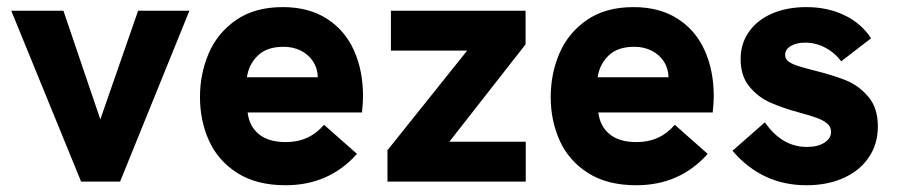

<svg xmlns="http://www.w3.org/2000/svg" viewBox="-20 -524 2588 554"><path d="M12.5 -493H163L269.5 -179.5L378.5 -493H526.5L326.5 0H214Z M557 -244Q557 -311 582.2 -370Q607.5 -429 661.2 -466.2Q715 -503.5 796 -503.5Q870.5 -503.5 922.8 -470.2Q975 -437 1001.2 -378.8Q1027.5 -320.5 1027.5 -246.5Q1027.5 -229 1024.5 -199.5H694.5Q699 -160 726.8 -137Q754.5 -114 805 -114Q872.5 -114 915 -164L1010 -80Q929.5 10.5 804 10.5Q720 10.5 664.5 -25Q609 -60.5 583 -118.2Q557 -176 557 -244ZM897 -301Q896.5 -326.5 883.5 -346.5Q870.5 -366.5 848.2 -377.8Q826 -389 798.5 -389Q749.5 -389 723.5 -363.2Q697.5 -337.5 692.5 -301Z M1098 -90.5 1328 -378H1108V-493H1496.5V-396L1276.5 -115H1497V0H1098Z M1569 -244Q1569 -311 1594.2 -370Q1619.5 -429 1673.2 -466.2Q1727 -503.5 1808 -503.5Q1882.5 -503.5 1934.8 -470.2Q1987 -437 2013.2 -378.8Q2039.5 -320.5 2039.5 -246.5Q2039.5 -229 2036.5 -199.5H1706.5Q1711 -160 1738.8 -137Q1766.5 -114 1817 -114Q1884.5 -114 1927 -164L2022 -80Q1941.5 10.5 1816 10.5Q1732 10.5 1676.5 -25Q1621 -60.5 1595 -118.2Q1569 -176 1569 -244ZM1909 -301Q1908.5 -326.5 1895.5 -346.5Q1882.5 -366.5 1860.2 -377.8Q1838 -389 1810.5 -389Q1761.5 -389 1735.5 -363.2Q1709.5 -337.5 1704.5 -301Z M2093.5 -89 2187 -171Q2236.5 -100 2308 -100Q2340 -100 2359 -112.5Q2378 -125 2378 -143.5Q2378 -158 2366.8 -167.5Q2355.5 -177 2338 -183.5Q2320.5 -190 2289 -198.5Q2237.5 -212.5 2202.2 -228.2Q2167 -244 2142 -274.5Q2117 -305 2117 -353.5Q2117 -398 2140.8 -432Q2164.5 -466 2207.5 -484.8Q2250.5 -503.5 2307 -503.5Q2367.5 -503.5 2416.2 -480.2Q2465 -457 2493.5 -413.5L2407 -347Q2389 -372 2361.2 -386.5Q2333.5 -401 2303 -401Q2278 -401 2261.8 -391.2Q2245.5 -381.5 2245.5 -366Q2245.5 -355.5 2253 -348.5Q2260.5 -341.5 2278 -335.2Q2295.5 -329 2328 -321Q2384 -307 2420.8 -292.2Q2457.5 -277.5 2485.2 -245.2Q2513 -213 2513 -159Q2513 -109 2487.2 -70.5Q2461.5 -32 2414.8 -10.8Q2368 10.5 2307 10.5Q2178.5 10.5 2093.5 -89Z"/></svg>

Font: HK Grotesk ExtraBold
Style: Regular
Weight: 800
Designer: Alfredo Marco Pradil
Foundry: Hanken Design Co.
Version: Version 3.001